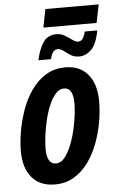

<svg xmlns="http://www.w3.org/2000/svg" viewBox="-58 -887 578 937"><g transform="rotate(-5 231.0 -418.5)"><path d="M172.9 9.8Q101.1 9.8 61 -36.6Q21 -83 21 -167Q21 -209.5 29.5 -261Q38.1 -312.5 56.2 -364.3Q74.2 -416 103.8 -459.2Q133.3 -502.4 175.3 -528.8Q217.3 -555.2 272.9 -555.2Q343.8 -555.2 383.3 -507.6Q422.9 -460 422.9 -377Q422.9 -329.1 413.8 -275.9Q404.8 -222.7 385.7 -171.9Q366.7 -121.1 337.2 -80.1Q307.6 -39.1 266.6 -14.6Q225.6 9.8 172.9 9.8ZM187 -91.8Q213.4 -91.8 234.6 -121.6Q255.9 -151.4 271 -197Q286.1 -242.7 293.9 -291.3Q301.8 -339.8 301.8 -377.9Q301.8 -414.1 291 -433.6Q280.3 -453.1 256.8 -453.1Q234.4 -453.1 216.1 -432.6Q197.8 -412.1 183.8 -378.9Q169.9 -345.7 160.6 -306.9Q151.4 -268.1 146.7 -231Q142.1 -193.8 142.1 -166Q142.1 -130.9 153.3 -111.3Q164.6 -91.8 187 -91.8ZM183.1 -757.8 200.7 -847.2H461.9L443.8 -757.8ZM145 -601.1Q156.2 -653.3 178 -686.8Q199.7 -720.2 243.7 -720.2Q266.1 -720.2 284.4 -709Q302.7 -697.8 318.4 -686.3Q334 -674.8 346.7 -674.8Q359.4 -674.8 367.4 -684.8Q375.5 -694.8 382.8 -721.2H443.8Q431.6 -654.3 404.5 -628.2Q377.4 -602.1 345.7 -602.1Q321.3 -602.1 303.7 -613.3Q286.1 -624.5 271.7 -635.7Q257.3 -647 242.7 -647Q216.8 -647 207 -601.1Z"/></g></svg>

Font: Open Sans Condensed
Style: Bold Italic
Weight: 700
Width: 3
Italic angle: -12°
Designer: Monotype Design Team
Foundry: Monotype Imaging Inc.
Version: Version 3.003; ttfautohint (v1.8.4)